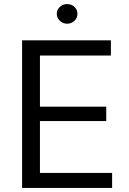

<svg xmlns="http://www.w3.org/2000/svg" viewBox="-20 -927 638 947"><path d="M89 0H533V-74H177V-330H504V-401H177V-653H527V-728H89ZM260 -859C260 -832 284 -810 311 -810C340 -810 362 -832 362 -859C362 -886 340 -907 311 -907C284 -907 260 -886 260 -859Z"/></svg>

Font: Wafeq
Style: Regular
Weight: 400
Designer: Rasmus Andersson & Azza Alameddine
Foundry: Google & TypeTogether
Version: Version 3.000;FEAKit 1.0